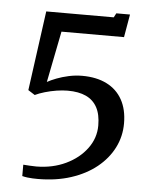

<svg xmlns="http://www.w3.org/2000/svg" viewBox="-54 -808 693 867"><g transform="rotate(5 292.0 -374.0)"><path d="M79 -44.5Q93.5 -43.5 109.2 -42.5Q125 -41.5 138.5 -41.5Q212 -42 271.5 -70.2Q331 -98.5 366 -145.8Q401 -193 401 -250Q401 -300 383.8 -332Q366.5 -364 333.2 -379.5Q300 -395 250 -395Q227 -395 200 -390.8Q173 -386.5 147.2 -379Q121.5 -371.5 103 -362.5L72.5 -382L122 -743H428L438 -762H500L482 -658H198.5L152.5 -426Q168.5 -435 193.8 -444.8Q219 -454.5 249 -461Q279 -467.5 309.5 -467.5Q374.5 -467.5 420.8 -444.2Q467 -421 491.5 -376.8Q516 -332.5 516 -269.5Q516 -210.5 490 -159.2Q464 -108 415.8 -69Q367.5 -30 300 -8Q232.5 14 149.5 14Q138.5 14 126.5 13.5Q114.5 13 102.5 11.5Q90.5 10 79 7Z"/></g></svg>

Font: Merriweather 20pt
Style: Regular
Weight: 400
Version: Version 2.100